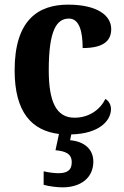

<svg xmlns="http://www.w3.org/2000/svg" viewBox="-20 -569 533 827"><path d="M249 238C328 238 382 197 382 127C382 73 342 40 282 35L287 10C410 7 458 -51 458 -99C458 -118 449 -134 434 -143C412 -98 365 -62 301 -62C222 -62 190 -131 190 -267C190 -439 224 -489 277 -489C323 -489 336 -430 336 -362C436 -362 459 -401 459 -444C459 -503 398 -549 273 -549C144 -549 43 -482 43 -266C43 -83 119 -6 234 8L219 78C259 82 289 91 289 130C289 166 267 177 231 177C214 177 191 174 168 169V227C191 234 230 238 249 238Z"/></svg>

Font: Noto Serif SemiCondensed
Style: Bold
Weight: 700
Width: 4
Designer: Monotype Design Team
Foundry: Monotype Imaging Inc.
Version: Version 2.015